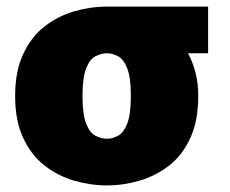

<svg xmlns="http://www.w3.org/2000/svg" viewBox="-20 -552 701 584"><path d="M305 12Q255 12 205.5 -2.5Q156 -17 115.5 -48.5Q75 -80 50.5 -132.5Q26 -185 26 -260Q26 -335 50.5 -387.5Q75 -440 115.5 -471.5Q156 -503 205.5 -517.5Q255 -532 305 -532H306H613V-390H552Q566 -364 574.5 -331.5Q583 -299 583 -260Q583 -185 559 -132.5Q535 -80 494.5 -48.5Q454 -17 404.5 -2.5Q355 12 305 12ZM305 -130Q322 -130 339 -139Q356 -148 367 -176Q378 -204 378 -260Q378 -316 367 -344Q356 -372 339 -381Q322 -390 305 -390Q288 -390 270.5 -381Q253 -372 242 -344Q231 -316 231 -260Q231 -204 242 -176Q253 -148 270.5 -139Q288 -130 305 -130Z"/></svg>

Font: Murecho Black
Style: Regular
Weight: 900
Designer: Neil Summerour
Foundry: Positype
Version: Version 1.010; ttfautohint (v1.8.3)